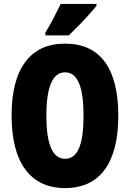

<svg xmlns="http://www.w3.org/2000/svg" viewBox="-20 -947 661 977"><path d="M582 -358Q582 -178 513 -84Q444 10 311 10Q179 10 109 -84.5Q39 -179 39 -359Q39 -538 108.5 -631.5Q178 -725 311 -725Q445 -725 513.5 -632Q582 -539 582 -358ZM216 -358Q216 -139 311 -139Q359 -139 382 -192.5Q405 -246 405 -358Q405 -471 381.5 -525Q358 -579 311 -579Q216 -579 216 -358ZM471 -917Q457 -900 433.5 -873.5Q410 -847 382.5 -819Q355 -791 330 -767H211V-781Q235 -821 254 -857.5Q273 -894 289 -927H471Z"/></svg>

Font: Noto Sans Sinhala ExtraCondensed Black
Style: Regular
Weight: 900
Width: 2
Designer: Jelle Bosma - Monotype Design Team
Foundry: Monotype Imaging Inc.
Version: Version 2.006; ttfautohint (v1.8.4.7-5d5b)